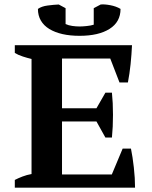

<svg xmlns="http://www.w3.org/2000/svg" viewBox="-20 -872 707 892"><path d="M593.3 -662.1Q591.3 -619.1 586.7 -574Q582 -528.8 574.2 -488.8H535.2L492.2 -600.1H268.1V-369.1H428.2L469.7 -441.4H500Q502.4 -418 503.7 -392.3Q504.9 -366.7 504.9 -338.4Q504.9 -310.1 503.7 -283.9Q502.4 -257.8 500 -232.9H469.7L428.2 -307.6H268.1V-61.5H499.5L549.8 -181.6H588.4Q592.3 -163.1 595.7 -140.6Q599.1 -118.2 601.8 -94Q604.5 -69.8 606 -45.7Q607.4 -21.5 607.4 0H48.8V-36.1Q64.9 -44.4 84.7 -52Q104.5 -59.6 126.5 -63.5V-598.1Q107.4 -602.5 86.2 -609.4Q64.9 -616.2 48.8 -626V-662.1ZM349.6 -705.6Q305.7 -705.6 270.3 -713.6Q234.9 -721.7 209.2 -737.3Q183.6 -752.9 169.9 -776.4Q156.2 -799.8 156.2 -830.6Q173.3 -842.8 201.4 -846.4Q229.5 -850.1 252.9 -851.1L284.7 -834V-760.3Q298.3 -753.9 315.7 -751.5Q333 -749 350.1 -749Q363.3 -749 382.6 -751Q401.9 -752.9 415.5 -757.3V-834L447.8 -851.1Q464.8 -853 492.2 -847.9Q519.5 -842.8 540 -830.6Q540 -770 489 -737.8Q438 -705.6 349.6 -705.6Z"/></svg>

Font: PT Astra Serif
Style: Bold
Weight: 700
Designer: A.Korolkova, I. Chaeva
Foundry: ParaType Ltd
Version: Version 1.002